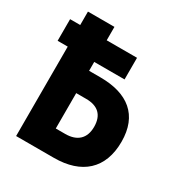

<svg xmlns="http://www.w3.org/2000/svg" viewBox="-168 -834 899 954"><g transform="rotate(30 281.5 -357.0)"><path d="M61 0H278C436 0 529 -82 529 -237C529 -389 436 -462 277 -462H213V-513H387V-637H213V-714H61V-637H3V-513H61ZM213 -131V-334H270C338 -334 374 -300 374 -233C374 -167 336 -131 267 -131Z"/></g></svg>

Font: Noto Sans Mono SemiCondensed ExtraBold
Style: Regular
Weight: 800
Width: 4
Designer: Monotype Design Team
Foundry: Monotype Imaging Inc.
Version: Version 2.014